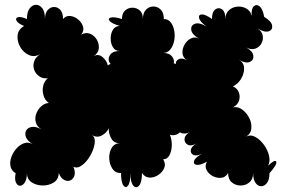

<svg xmlns="http://www.w3.org/2000/svg" viewBox="-20 -749 1176 798"><path d="M45 -29Q27 -40 23.5 -58.5Q20 -77 27.5 -97Q35 -117 49 -132.5Q63 -148 81 -154Q99 -160 117 -149Q94 -163 88 -179Q82 -195 89 -207Q96 -219 113 -221.5Q130 -224 153 -211Q134 -222 129 -240Q124 -258 130.5 -276Q137 -294 151 -307Q165 -320 183 -321Q167 -332 161 -352Q155 -372 159.5 -392Q164 -412 179 -424Q159 -421 143.5 -431.5Q128 -442 122 -459Q116 -476 122 -494Q128 -512 149 -525Q124 -510 101 -520Q78 -530 64.5 -553Q51 -576 53 -601Q55 -626 80 -641Q54 -652 48.5 -663Q43 -674 54.5 -677.5Q66 -681 92 -670Q92 -700 103.5 -714.5Q115 -729 130 -729Q145 -729 156 -714.5Q167 -700 167 -670Q167 -695 178.5 -707.5Q190 -720 205 -720Q220 -720 231 -707.5Q242 -695 242 -670Q255 -685 273 -682.5Q291 -680 306 -667Q321 -654 325.5 -637Q330 -620 317 -605Q337 -616 355 -608.5Q373 -601 383 -583Q393 -565 390.5 -546Q388 -527 368 -515Q388 -527 406 -512Q424 -497 428 -477Q434 -482 440 -483Q426 -498 435.5 -517.5Q445 -537 478 -537Q459 -537 449.5 -552.5Q440 -568 440 -589Q440 -610 449.5 -625.5Q459 -641 478 -641Q445 -651 436 -661.5Q427 -672 440.5 -676Q454 -680 487 -670Q487 -694 500 -705.5Q513 -717 530.5 -717Q548 -717 561 -705.5Q574 -694 574 -670Q574 -696 587 -709Q600 -722 617.5 -722Q635 -722 648 -709Q661 -696 661 -670Q679 -670 690 -655.5Q701 -641 704.5 -619.5Q708 -598 703.5 -577.5Q699 -557 687.5 -543Q676 -529 658 -529Q683 -529 694.5 -515Q706 -501 702 -486Q706 -485 711 -483Q709 -496 723 -503Q737 -510 758 -498Q740 -509 738.5 -527.5Q737 -546 747 -563.5Q757 -581 774 -589.5Q791 -598 809 -587Q778 -605 775 -624Q772 -643 789.5 -650Q807 -657 838 -639Q811 -659 807.5 -673.5Q804 -688 818.5 -689Q833 -690 861 -670Q861 -700 875 -710Q889 -720 903 -710Q917 -700 917 -670Q917 -694 932 -707Q947 -720 967 -721.5Q987 -723 1004 -713.5Q1021 -704 1026 -683Q1024 -713 1035 -723Q1046 -733 1059 -722.5Q1072 -712 1078 -679Q1108 -661 1111 -643Q1114 -625 1097 -619Q1080 -613 1050 -631Q1069 -619 1072 -601Q1075 -583 1066 -567.5Q1057 -552 1040 -546.5Q1023 -541 1003 -552Q1031 -536 1033 -517.5Q1035 -499 1018 -491.5Q1001 -484 972 -501Q994 -489 994.5 -465.5Q995 -442 981.5 -420.5Q968 -399 948 -390Q966 -382 972.5 -365.5Q979 -349 973.5 -331Q968 -313 948 -303Q969 -307 987.5 -293Q1006 -279 1016.5 -257.5Q1027 -236 1024.5 -214Q1022 -192 1001 -180Q1020 -191 1040 -180.5Q1060 -170 1076 -148.5Q1092 -127 1098 -102.5Q1104 -78 1094 -60Q1123 -88 1128 -77Q1133 -66 1100 -29Q1100 -2 1089.5 11.5Q1079 25 1065.5 25Q1052 25 1042 11Q1032 -3 1032 -30Q1032 -4 1016.5 9Q1001 22 980 22Q959 22 943.5 9Q928 -4 928 -30Q918 -12 900 -10Q882 -8 864.5 -17Q847 -26 838.5 -42.5Q830 -59 840 -77Q811 -61 796.5 -64Q782 -67 787 -81Q792 -95 821 -111Q798 -99 784.5 -105Q771 -111 773 -125.5Q775 -140 797 -153Q775 -140 760.5 -147.5Q746 -155 747 -171.5Q748 -188 770 -201Q758 -194 747 -194Q736 -194 728 -199Q709 -182 686 -189Q694 -171 694 -147Q694 -123 685 -105Q676 -87 658 -87Q670 -68 662.5 -50.5Q655 -33 637.5 -21.5Q620 -10 601 -11Q582 -12 570 -30Q570 9 558 22.5Q546 36 534 22.5Q522 9 522 -30Q522 9 512.5 22Q503 35 493 22Q483 9 483 -30Q460 -29 447.5 -47.5Q435 -66 434 -90.5Q433 -115 444 -134Q455 -153 478 -154Q454 -153 442.5 -173.5Q431 -194 432 -216Q423 -196 402 -185.5Q381 -175 361 -189Q374 -181 374 -163Q374 -145 365.5 -123.5Q357 -102 343 -84Q329 -66 313.5 -57.5Q298 -49 285 -56Q294 -34 289.5 -19.5Q285 -5 273 0.5Q261 6 247 -1Q233 -8 224 -30Q224 -4 204 9Q184 22 158 22Q132 22 112 9Q92 -4 92 -30Q92 -4 83 9.5Q74 23 63.5 23Q53 23 46.5 10Q40 -3 45 -29Z"/></svg>

Font: Rubik Bubbles
Style: Regular
Weight: 400
Designer: Hubert and Fischer, NaN
Foundry: Hubert and Fischer, NaN
Version: Version 2.200